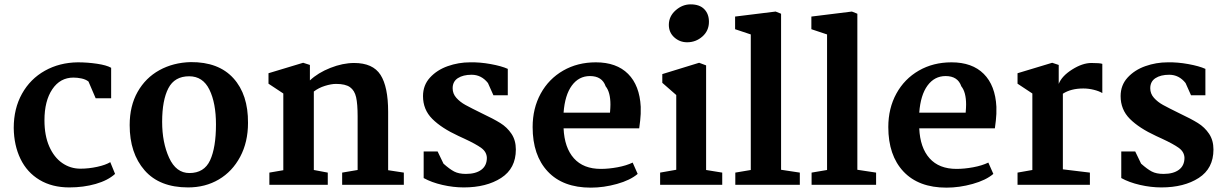

<svg xmlns="http://www.w3.org/2000/svg" viewBox="-20 -848 5623 881"><path d="M490 -537V-397H419L386 -474Q373 -484 354 -488Q335 -492 317 -492Q256 -492 220 -438.5Q184 -385 184 -296Q184 -226 206 -176Q228 -126 265.5 -100Q303 -74 349 -74Q387 -74 426 -82.5Q465 -91 486 -104L508 -50Q475 -20 419 -4Q363 12 298 12Q219 12 161.5 -22.5Q104 -57 74 -119Q44 -181 43 -261Q43 -350 81 -418Q119 -486 186 -523.5Q253 -561 337 -562Q381 -562 425 -555.5Q469 -549 490 -537Z M1118 -284Q1118 -196 1082 -128.5Q1046 -61 984 -24.5Q922 12 843 12Q712 12 643.5 -66.5Q575 -145 575 -274Q575 -362 611.5 -426.5Q648 -491 711.5 -526Q775 -561 855 -563Q983 -564 1051 -489Q1119 -414 1118 -284ZM724 -289Q724 -194 756 -124Q788 -54 849 -54Q917 -54 944 -112.5Q971 -171 971 -277Q971 -375 941 -436.5Q911 -498 848 -498Q781 -498 752.5 -443Q724 -388 724 -289Z M1280 -67V-419L1212 -464V-512L1371 -560L1402 -550V-479Q1439 -514 1496 -536.5Q1553 -559 1605 -559Q1691 -559 1726 -504.5Q1761 -450 1761 -335V-67L1833 -56V0H1550V-56L1621 -68V-314Q1621 -371 1614 -402Q1607 -433 1586 -448Q1565 -463 1522 -463Q1500 -463 1471 -454Q1442 -445 1420 -428V-68L1484 -56V0H1216V-56Z M1988 -153 2015 -97Q2043 -72 2064 -61Q2085 -50 2118 -50Q2163 -50 2188.5 -69Q2214 -88 2214 -124Q2213 -151 2188.5 -169Q2164 -187 2110 -212L2084 -224Q2006 -260 1963.5 -302.5Q1921 -345 1921 -407Q1921 -457 1953 -492Q1985 -527 2034.5 -544.5Q2084 -562 2137 -562Q2182 -563 2231.5 -554Q2281 -545 2310 -532V-411H2244L2219 -467Q2189 -505 2144 -505Q2105 -505 2081 -489.5Q2057 -474 2057 -443Q2057 -418 2074 -399Q2091 -380 2115.5 -366.5Q2140 -353 2193 -327Q2244 -303 2275.5 -283.5Q2307 -264 2327 -234Q2347 -204 2347 -162Q2347 -75 2279.5 -31.5Q2212 12 2108 12Q2060 12 2010 0.5Q1960 -11 1924 -31V-153Z M2920 -358Q2921 -324 2917.5 -295Q2914 -266 2913 -259H2566Q2570 -170 2613.5 -121.5Q2657 -73 2737 -73Q2773 -73 2813.5 -80.5Q2854 -88 2883 -102L2906 -50Q2872 -21 2811 -4Q2750 13 2691 13Q2563 13 2493.5 -61Q2424 -135 2424 -265Q2424 -351 2461 -418.5Q2498 -486 2564 -524Q2630 -562 2714 -562Q2809 -562 2862 -509Q2915 -456 2920 -358ZM2566 -331H2779Q2781 -355 2781 -368Q2781 -425 2759 -452Q2743 -499 2687 -499Q2636 -499 2604 -455.5Q2572 -412 2566 -331Z M3233 -748Q3233 -707 3203 -680.5Q3173 -654 3133 -654Q3099 -654 3074 -676.5Q3049 -699 3049 -734Q3049 -773 3080 -800.5Q3111 -828 3149 -828Q3190 -828 3211.5 -806Q3233 -784 3233 -748ZM3220 -548V-68L3294 -56V0H3009V-56L3083 -69V-412L3019 -468V-508L3188 -560Z M3425 -68V-690L3353 -714V-772L3539 -795L3564 -785V-69L3650 -56V0H3354V-56Z M3775 -68V-690L3703 -714V-772L3889 -795L3914 -785V-69L4000 -56V0H3704V-56Z M4552 -358Q4553 -324 4549.5 -295Q4546 -266 4545 -259H4198Q4202 -170 4245.5 -121.5Q4289 -73 4369 -73Q4405 -73 4445.5 -80.5Q4486 -88 4515 -102L4538 -50Q4504 -21 4443 -4Q4382 13 4323 13Q4195 13 4125.5 -61Q4056 -135 4056 -265Q4056 -351 4093 -418.5Q4130 -486 4196 -524Q4262 -562 4346 -562Q4441 -562 4494 -509Q4547 -456 4552 -358ZM4198 -331H4411Q4413 -355 4413 -368Q4413 -425 4391 -452Q4375 -499 4319 -499Q4268 -499 4236 -455.5Q4204 -412 4198 -331Z M4717 -68V-419L4649 -464V-512L4808 -560L4838 -550V-463Q4852 -499 4899.5 -529Q4947 -559 4988 -559Q5027 -559 5038 -555V-421Q5023 -430 4999 -436Q4975 -442 4951 -442Q4894 -442 4857 -418V-71L4981 -56V0H4649V-56Z M5189 -153 5216 -97Q5244 -72 5265 -61Q5286 -50 5319 -50Q5364 -50 5389.5 -69Q5415 -88 5415 -124Q5414 -151 5389.5 -169Q5365 -187 5311 -212L5285 -224Q5207 -260 5164.5 -302.5Q5122 -345 5122 -407Q5122 -457 5154 -492Q5186 -527 5235.5 -544.5Q5285 -562 5338 -562Q5383 -563 5432.5 -554Q5482 -545 5511 -532V-411H5445L5420 -467Q5390 -505 5345 -505Q5306 -505 5282 -489.5Q5258 -474 5258 -443Q5258 -418 5275 -399Q5292 -380 5316.5 -366.5Q5341 -353 5394 -327Q5445 -303 5476.5 -283.5Q5508 -264 5528 -234Q5548 -204 5548 -162Q5548 -75 5480.5 -31.5Q5413 12 5309 12Q5261 12 5211 0.5Q5161 -11 5125 -31V-153Z"/></svg>

Font: Martel ExtraBold
Style: Regular
Weight: 800
Designer: Dan Reynolds
Foundry: Dan Reynolds
Version: Version 1.001; ttfautohint (v1.1) -l 5 -r 5 -G 72 -x 0 -D la